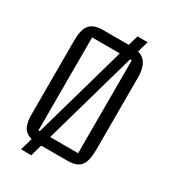

<svg xmlns="http://www.w3.org/2000/svg" viewBox="-214 -920 971 1099"><g transform="rotate(30 271.0 -370.5)"><path d="M131 -5Q90 -16 75 -46.5Q60 -77 60 -121V-617Q60 -684 82 -714Q107 -750 171 -750H343L362 -817H429L408 -744Q482 -724 482 -617V-136Q482 -64 458 -32Q434 0 371 0H197L176 76H108ZM391 -682 217 -68H402V-682ZM140 -68H149L323 -682H140Z"/></g></svg>

Font: Kelly Slab
Style: Regular
Weight: 400
Designer: Denis Masharov
Foundry: Denis Masharov
Version: Version 1.001